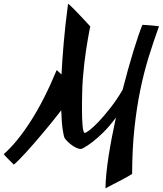

<svg xmlns="http://www.w3.org/2000/svg" viewBox="-140 -830 873 1030"><path d="M712.9 -689Q683.6 -607.9 657.7 -524.4Q631.8 -440.9 612.3 -345.9Q592.8 -251 581.1 -140.9Q569.3 -30.8 568.8 103Q563 106.9 551.5 113.5Q540 120.1 526.1 127.7Q512.2 135.3 497.1 143.1Q481.9 150.9 468 158.2Q454.1 165.5 442.9 171.4Q431.6 177.2 425.8 180.2Q426.3 143.6 430.7 99.6Q435.1 55.7 442.6 7.1Q450.2 -41.5 460.2 -93.8Q470.2 -146 481.9 -199.2Q446.8 -151.9 414.8 -120.4Q382.8 -88.9 357.9 -69.8Q329.1 -47.4 304.2 -34.2Q293.9 -28.3 279.3 -33.2Q264.6 -38.1 250.2 -47.9Q235.8 -57.6 223.9 -69.3Q211.9 -81.1 207 -88.9Q202.1 -96.7 196.5 -133.3Q190.9 -169.9 188.5 -238.3Q167.5 -210.9 143.1 -180.7Q118.7 -150.4 93.5 -120.4Q68.4 -90.3 43.9 -62.3Q19.5 -34.2 -1.7 -11Q-22.9 12.2 -39.8 29.1Q-56.6 45.9 -65.9 53.2Q-70.8 47.9 -77.9 41Q-85 34.2 -92.5 26.6Q-100.1 19 -107.4 11.5Q-114.7 3.9 -120.1 -2.9Q-48.8 -65.4 24.4 -179.4Q97.7 -293.5 164.1 -454.1Q171.4 -447.8 177.7 -441.9Q184.1 -436 189.9 -430.2Q193.8 -507.3 201.9 -601.3Q210 -695.3 225.1 -810.1Q227.5 -809.1 236.6 -800.8Q245.6 -792.5 257.8 -780Q270 -767.6 283.7 -753.2Q297.4 -738.8 309.8 -725.6Q322.3 -712.4 331.5 -702.1Q340.8 -691.9 344.2 -688Q343.3 -684.1 339.8 -667Q336.4 -649.9 331.8 -623Q327.1 -596.2 321.8 -561.5Q316.4 -526.9 312 -488Q307.6 -449.2 304.4 -408Q301.3 -366.7 300.8 -327.1Q300.3 -310.5 300 -288.8Q299.8 -267.1 299.8 -244.1Q299.8 -221.2 300.5 -199Q301.3 -176.8 302.7 -158.9Q304.2 -141.1 306.9 -129.6Q309.6 -118.2 314 -117.2Q319.3 -115.7 339.8 -131.3Q360.4 -147 389.2 -177.2Q418 -207.5 451.9 -250.7Q485.8 -293.9 517.6 -347.7Q532.2 -404.8 547.1 -458Q562 -511.2 575.9 -556.6Q589.8 -602.1 602.1 -637.9Q614.3 -673.8 624 -696.8Q633.8 -696.3 646.2 -695.6Q658.7 -694.8 671.4 -693.6Q684.1 -692.4 695.1 -691.2Q706.1 -689.9 712.9 -689Z"/></svg>

Font: Yesteryear
Style: Regular
Weight: 400
Designer: Astigmatic (AOETI)
Foundry: Astigmatic (AOETI)
Version: Version 1.000